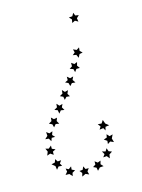

<svg xmlns="http://www.w3.org/2000/svg" viewBox="-68 -605 473 640"><g transform="rotate(-10 169.0 -285.5)"><path d="M223 -440V-428L232 -421L221 -418L216 -406L210 -417L198 -418L206 -426L202 -437L214 -433ZM208 -393 206 -381 214 -372 202 -371 196 -361 192 -372 180 -375 189 -382 188 -394 198 -388ZM187 -348 183 -337 191 -327H179L172 -318L168 -329L157 -333L167 -339L166 -351L176 -344ZM162 -306 158 -294 165 -285H153L146 -276L143 -287L132 -291L142 -298V-310L151 -302ZM136 -264 132 -253 139 -243 127 -244 120 -234 117 -246 106 -249 116 -256V-268L125 -260ZM110 -222 107 -211 114 -201 102 -202 95 -192 91 -203 80 -207 90 -214V-226L99 -219ZM87 -180 84 -168 93 -160 81 -159 78 -148 71 -158H59L68 -168L66 -181L76 -175ZM74 -134 75 -123 87 -119 77 -113 78 -102 67 -108 56 -103 60 -116 54 -127 65 -125ZM80 -87 87 -78 99 -80 93 -70 99 -61H87L80 -51L77 -64L65 -72L77 -76ZM109 -50 119 -46 128 -54V-43L139 -39L129 -32L128 -21L118 -30L105 -29L112 -39ZM153 -34 164 -36 168 -47 174 -37 185 -38 179 -28 183 -17 171 -21 159 -14 161 -26ZM200 -39 209 -46 208 -57 218 -51 228 -56 226 -44 235 -36 222 -34 214 -24 211 -35ZM239 -65 245 -75 238 -85 250 -83 255 -93 260 -82 271 -79 261 -71 260 -58 251 -67ZM262 -106V-117L251 -123L262 -128L263 -139L272 -131L283 -135L278 -122L283 -109L271 -113ZM262 -152 256 -161 243 -158 248 -168 240 -177H253L259 -188L265 -175L277 -167L264 -164ZM207 -544 219 -546 224 -557 229 -547 241 -546 233 -537 236 -525 225 -530 215 -524 216 -536Z"/></g></svg>

Font: Santa christmas start
Style: Regular
Weight: 400
Designer: MUHAMMAD YONI
Version: Version 001.000